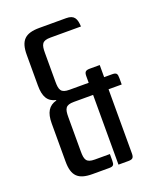

<svg xmlns="http://www.w3.org/2000/svg" viewBox="-132 -782 716 864"><g transform="rotate(-20 226.5 -350.0)"><path d="M422 -365C422 -386 418 -392 397 -392H359V-450H312C291 -450 285 -444 285 -423V-392H193C152 -392 146 -408 146 -449V-585C146 -626 152 -642 193 -642H339C337 -680 328 -700 289 -700H161C92 -700 66 -674 66 -605V-459C66 -405 82 -378 121 -369V-367C83 -357 66 -329 66 -277V-95C66 -26 92 0 161 0H240C261 0 265 -6 265 -27V-58H193C152 -58 146 -74 146 -115V-277C146 -318 152 -334 193 -334H285V0H332C353 0 359 -6 359 -27V-334H422Z"/></g></svg>

Font: Rationale One
Style: Regular
Weight: 400
Designer: Cyreal (www.cyreal.org)
Foundry: Cyreal (www.cyreal.org)
Version: Version 1.001